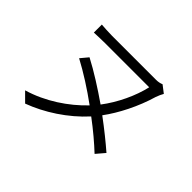

<svg xmlns="http://www.w3.org/2000/svg" viewBox="-145 -975 1290 1290"><g transform="rotate(45 500.0 -329.5)"><path d="M285 -483 240 -429C327 -383 424 -321 514 -255C417 -153 283 -63 136 -20L199 43C331 -6 469 -94 574 -210C649 -154 716 -97 768 -48L820 -109C767 -155 698 -211 621 -268C687 -357 751 -482 788 -609C795 -630 804 -648 812 -662L760 -702C746 -696 729 -692 708 -692C665 -692 353 -692 290 -692C253 -692 215 -695 188 -697V-621C215 -622 255 -624 290 -624C353 -624 655 -624 711 -624C688 -522 633 -404 562 -311C470 -375 373 -437 285 -483Z"/></g></svg>

Font: Noto Sans CJK SC DemiLight
Style: Regular
Weight: 350
Designer: Ryoko NISHIZUKA 西塚涼子 (kana, bopomofo & ideographs); Paul D. Hunt (Latin, Greek & Cyrillic); Sandoll Communications 산돌커뮤니
Foundry: Adobe
Version: Version 2.004;hotconv 1.0.118;makeotfexe 2.5.65603